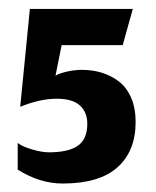

<svg xmlns="http://www.w3.org/2000/svg" viewBox="-20 -411 355 437"><path d="M122.7 6.7Q206.3 6.7 247.5 -30.3Q288.7 -67.3 288.7 -133.3Q288.7 -165 278.5 -188.5Q268.3 -212 250.7 -225.5Q233 -239 211.8 -245.5Q190.7 -252 165.7 -252Q150.7 -252 133 -248.2Q115.3 -244.3 106.3 -238.7L120.3 -308.3H259.3L282.3 -390.7H48L26 -168Q71.7 -186.3 108.7 -186.3Q145 -186.3 161.8 -171Q178.7 -155.7 178.7 -129.3Q178.7 -94.3 157.2 -79.3Q135.7 -64.3 91 -64.3Q76 -64.3 53.3 -70.8Q30.7 -77.3 20.3 -85.7V-25Q70.3 6.7 122.7 6.7Z"/></svg>

Font: Jomhuria
Style: Regular
Weight: 400
Designer: Arabic design by Kourosh Beigpour, Latin design by Eben Sorkin, engineering by Lasse Fister and Khaled Hosney
Version: Version 1.0010